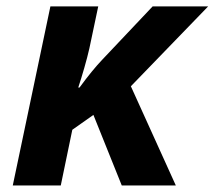

<svg xmlns="http://www.w3.org/2000/svg" viewBox="-20 -566 655 586"><path d="M133.8 -546.4H279.8L252.9 -418.9Q247.1 -393.1 237.3 -358.9Q227.5 -324.7 218.8 -298.8H222.7Q261.7 -352.1 293 -384.8L445.8 -546.4H615.2L379.4 -302.7L516.6 0H351.6L265.1 -215.3L200.7 -169.9L165.5 0H19Z"/></svg>

Font: Viking Open Sans
Style: Bold Italic
Weight: 700
Italic angle: -12°
Foundry: Ascender Corporation
Version: Version 2.000